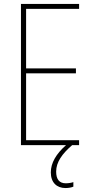

<svg xmlns="http://www.w3.org/2000/svg" viewBox="-20 -785 472 971"><path d="M264 83C264 35 294 -7 345 -51H380V-76H112V-414H364V-439H112V-740H380V-765H86V-51H314C264 -7 237 39 237 87C237 138 267 166 311 166C327 166 342 163 351 159V136C343 139 327 142 313 142C280 142 264 122 264 83Z"/></svg>

Font: Noto Sans Tamil UI Condensed Thin
Style: Regular
Weight: 100
Width: 3
Designer: Jelle Bosma - Monotype Design Team
Foundry: Monotype Imaging Inc.
Version: Version 2.004